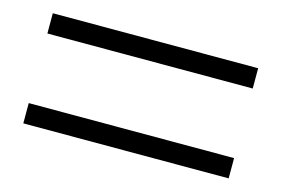

<svg xmlns="http://www.w3.org/2000/svg" viewBox="-51 -608 712 485"><g transform="rotate(15 304.5 -366.0)"><path d="M573 -222H36V-275H573ZM573 -457H36V-510H573Z"/></g></svg>

Font: Noto Serif SC ExtraLight ExtraBold
Style: Regular
Weight: 800
Version: Version 2.002-H1;hotconv 1.1.0;makeotfexe 2.6.0